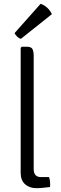

<svg xmlns="http://www.w3.org/2000/svg" viewBox="-20 -979 321 1003"><path d="M236 -54Q242 -39 242 -16Q242 -12.5 242 -8.8Q242 -5 241 -2Q227 0 206 2Q185 4 170 4Q134 4 111 -16.5Q88 -37 88 -76V-729L94 -735H119Q143 -735 149.5 -722.8Q156 -710.5 156 -687V-96Q156 -75 165.5 -64.5Q175 -54 193 -54ZM192 -959Q211.5 -953 227.5 -937.8Q243.5 -922.5 251 -905L89 -776Q78.5 -779 69.5 -787.8Q60.5 -796.5 56 -806Z"/></svg>

Font: Signika Negative Light Light
Style: Regular
Weight: 300
Version: Version 2.001